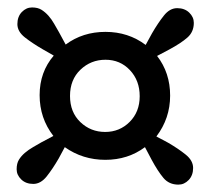

<svg xmlns="http://www.w3.org/2000/svg" viewBox="-20 -586 568 518"><path d="M401.9 -217.8 433.1 -201.2Q460.9 -185.1 481 -168.9Q501 -152.8 501 -132.8Q501 -112.8 489 -100.3Q477.1 -87.9 461.4 -87.9Q436 -87.9 420.9 -106Q405.8 -124 389.2 -154.8L371.1 -189Q325.2 -154.8 264.2 -154.8Q203.1 -154.8 154.8 -189L138.2 -158.2Q122.1 -130.4 106 -110.1Q89.8 -89.8 69.8 -89.8Q49.8 -89.8 37.4 -101.8Q24.9 -113.8 24.9 -129.4Q24.9 -145 31 -155Q37.1 -165 47.1 -173.6Q57.1 -182.1 69.1 -189Q81.1 -195.8 91.8 -202.1L124 -219.2Q86.9 -267.1 86.9 -329.3Q86.9 -391.6 125 -436L95.2 -453.1Q67.4 -469.2 47.1 -485.1Q26.9 -501 26.9 -521Q26.9 -541 38.8 -553.5Q50.8 -565.9 66.4 -565.9Q82 -565.9 92 -559.6Q102.1 -553.2 110.6 -543.7Q119.1 -534.2 126 -522Q132.8 -509.8 139.2 -499L157.2 -465.8Q203.1 -500 264.6 -500Q326.2 -500 373 -464.8L390.1 -496.1Q406.2 -523.9 422.1 -543.9Q438 -564 458 -564Q478 -564 490.5 -552Q502.9 -540 502.9 -524.4Q502.9 -500 485.8 -484.9Q468.8 -469.7 436 -452.1L403.8 -435.1Q439 -389.6 439 -328.1Q439 -266.6 401.9 -217.8ZM356.9 -326.4Q356.9 -368.7 330.6 -396.7Q304.2 -424.8 264.6 -424.8Q225.1 -424.8 197 -397.9Q168.9 -371.1 168.9 -327.1Q168.9 -283.2 196.8 -256.6Q224.6 -230 263.7 -230Q302.7 -230 329.8 -257.1Q356.9 -284.2 356.9 -326.4Z"/></svg>

Font: SourceSerifPro-Bold
Style: Bold
Weight: 700
Designer: Frank Grießhammer
Foundry: Adobe Systems Incorporated
Version: Version 1.014;PS Version 1.0;hotconv 1.0.73;makeotf.lib2.5.5